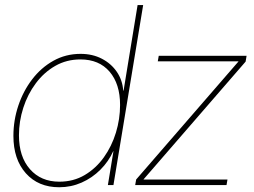

<svg xmlns="http://www.w3.org/2000/svg" viewBox="-20 -748 1026 776"><path d="M219.2 8.8Q134.8 8.8 84.5 -47.6Q34.2 -104 34.2 -198.7Q34.2 -261.7 54 -320.8Q73.7 -379.9 109.9 -427.2Q146 -474.6 195.8 -502.4Q245.6 -530.3 305.7 -530.3Q354 -530.3 391.6 -510.7Q429.2 -491.2 452.1 -457.8Q475.1 -424.3 478 -381.8H479.5L536.1 -727.5H558.6L438.5 0H416L438.5 -136.7H437.5Q418.9 -95.2 385.7 -62Q352.5 -28.8 309.8 -10Q267.1 8.8 219.2 8.8ZM219.7 -13.7Q276.9 -13.7 322.3 -40.5Q367.7 -67.4 399.7 -112.1Q431.6 -156.7 448.5 -211.9Q465.3 -267.1 465.3 -323.7Q465.3 -408.7 422.9 -458.3Q380.4 -507.8 305.2 -507.8Q249 -507.8 203.4 -481.7Q157.7 -455.6 124.8 -411.4Q91.8 -367.2 74.2 -312.5Q56.6 -257.8 56.6 -201.2Q56.6 -114.7 101.1 -64.2Q145.5 -13.7 219.7 -13.7ZM526.4 0 530.3 -22.5 943.4 -499 943.8 -500H617.7L621.6 -522.5H976.6L972.7 -499L560.5 -23.4L560.1 -22.5H899.4L895.5 0Z"/></svg>

Font: Inter 28pt Thin
Style: Italic
Weight: 250
Italic angle: -9.3988°
Designer: Rasmus Andersson
Foundry: rsms
Version: Version 4.001;git-66647c0bb